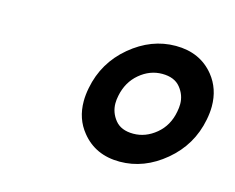

<svg xmlns="http://www.w3.org/2000/svg" viewBox="-55 -736 542 442"><g transform="rotate(15 216.0 -515.5)"><path d="M302.2 -590.8Q272.9 -590.8 248.5 -570.3Q224.1 -549.8 217.3 -515.6Q215.3 -505.9 215.3 -497.6Q215.3 -475.6 229.5 -458Q243.7 -440.4 272.9 -440.4Q302.2 -440.4 326.9 -460.9Q351.6 -481.4 357.9 -515.6Q359.9 -525.4 359.9 -534.2Q359.9 -555.7 345.7 -573.2Q331.5 -590.8 302.2 -590.8ZM315.9 -661.1Q374 -661.1 407.2 -620.1Q431.6 -589.8 431.6 -547.9Q431.6 -532.7 428.2 -515.6Q416 -452.6 366.7 -411.4Q317.4 -370.1 259.3 -370.1Q201.2 -370.1 168 -411.6Q143.6 -441.4 143.6 -483.4Q143.6 -498.5 147 -515.6Q159.2 -578.6 208.5 -619.9Q257.8 -661.1 315.9 -661.1Z"/></g></svg>

Font: Lambda
Style: Italic
Weight: 400
Italic angle: -11°
Designer: GGBotNet
Version: 0.22